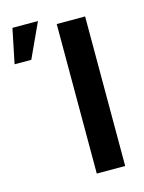

<svg xmlns="http://www.w3.org/2000/svg" viewBox="-258 -833 678 902"><g transform="rotate(-15 81.0 -382.0)"><path d="M236.5 -727.3V0H98.4V-727.3ZM-141.7 -595.9 -107.2 -763.8H17L-60.4 -595.9Z"/></g></svg>

Font: Interface
Style: Bold
Weight: 700
Designer: Rasmus Andersson
Foundry: rsms
Version: Version 1.8